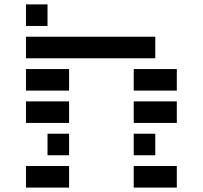

<svg xmlns="http://www.w3.org/2000/svg" viewBox="-20 -850 919 870"><path d="M195.3 -732.4H97.7V-830.1H195.3ZM97.7 -439.5V-537.1H293V-439.5ZM585.9 -439.5V-537.1H781.2V-439.5ZM97.7 -293V-390.6H293V-293ZM585.9 -293V-390.6H781.2V-293ZM683.6 -146.5H585.9V-244.1H683.6ZM293 -146.5H195.3V-244.1H293ZM97.7 0V-97.7H293V0ZM585.9 0V-97.7H781.2V0ZM683.6 -683.6V-585.9H97.7V-683.6Z"/></svg>

Font: Trigram
Style: Regular
Weight: 400
Designer: GGBotNet
Foundry: GGBotNet
Version: 1.05